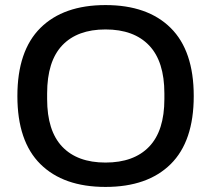

<svg xmlns="http://www.w3.org/2000/svg" viewBox="-20 -718 825 750"><path d="M392.1 12.2Q228 12.2 137.9 -76.9Q47.9 -166 47.9 -342.8Q47.9 -519.5 137.9 -608.9Q228 -698.2 392.1 -698.2Q556.6 -698.2 646.7 -608.9Q736.8 -519.5 736.8 -342.8Q736.8 -166 646.7 -76.9Q556.6 12.2 392.1 12.2ZM392.1 -83Q502.9 -83 562.5 -145Q622.1 -207 622.1 -331.1V-353Q622.1 -478 562.5 -540.5Q502.9 -603 392.1 -603Q282.2 -603 223.1 -540.8Q164.1 -478.5 164.1 -353V-331.1Q164.1 -207 223.1 -145Q282.2 -83 392.1 -83Z"/></svg>

Font: Archivo Medium
Style: Regular
Weight: 500
Designer: Hector Gatti
Foundry: Omnibus-Type
Version: Version 2.001